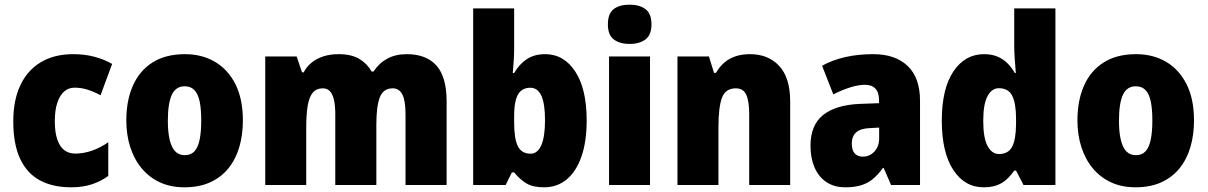

<svg xmlns="http://www.w3.org/2000/svg" viewBox="-20 -796 5195 826"><path d="M286.1 9.8Q207 9.8 151.4 -20.3Q95.7 -50.3 66.4 -113.3Q37.1 -176.3 37.1 -273.9Q37.1 -364.7 67.6 -429.4Q98.1 -494.1 156 -528.6Q213.9 -563 294.9 -563Q343.3 -563 384.8 -552.2Q426.3 -541.5 462.4 -521L412.6 -386.2Q383.3 -401.9 356.2 -410.4Q329.1 -418.9 300.8 -418.9Q275.4 -418.9 256.3 -402.6Q237.3 -386.2 226.6 -354.2Q215.8 -322.3 215.8 -274.4Q215.8 -226.6 226.6 -195.6Q237.3 -164.6 256.8 -149.9Q276.4 -135.3 303.2 -135.3Q339.8 -135.3 376 -147.9Q412.1 -160.6 445.8 -184.1V-39.1Q413.6 -15.6 374.5 -2.9Q335.4 9.8 286.1 9.8Z M1024.9 -277.8Q1024.9 -216.8 1009.8 -164.3Q994.6 -111.8 963.4 -72.8Q932.1 -33.7 884.8 -12Q837.4 9.8 773.4 9.8Q713.9 9.8 667.7 -11.7Q621.6 -33.2 589.4 -72Q557.1 -110.8 540.3 -163.3Q523.4 -215.8 523.4 -277.8Q523.4 -363.8 551.8 -427.7Q580.1 -491.7 636.2 -527.3Q692.4 -563 775.9 -563Q849.1 -563 905.3 -529.8Q961.4 -496.6 993.2 -433.1Q1024.9 -369.6 1024.9 -277.8ZM702.1 -276.9Q702.1 -228.5 709.7 -195.6Q717.3 -162.6 733.2 -145.5Q749 -128.4 774.9 -128.4Q801.3 -128.4 816.7 -145.3Q832 -162.1 838.9 -195.6Q845.7 -229 845.7 -277.8Q845.7 -327.1 838.9 -359.6Q832 -392.1 816.4 -408.4Q800.8 -424.8 774.4 -424.8Q736.3 -424.8 719.2 -388.2Q702.1 -351.6 702.1 -276.9Z M1729.5 -563Q1814 -563 1857.7 -513.9Q1901.4 -464.8 1901.4 -359.9V0H1724.6V-304.2Q1724.6 -363.3 1710.9 -389.6Q1697.3 -416 1669.4 -416Q1628.9 -416 1614 -377.2Q1599.1 -338.4 1599.1 -261.2V0H1422.4V-304.2Q1422.4 -342.8 1416.5 -367.4Q1410.6 -392.1 1398.9 -404.1Q1387.2 -416 1369.1 -416Q1341.3 -416 1325.7 -397.5Q1310.1 -378.9 1303.7 -341.1Q1297.4 -303.2 1297.4 -245.1V0H1121.1V-553.2H1256.3L1279.3 -484.9H1286.6Q1299.3 -509.3 1320.6 -526.6Q1341.8 -543.9 1371.1 -553.5Q1400.4 -563 1436.5 -563Q1491.7 -563 1525.9 -542.5Q1560.1 -522 1578.6 -488.3H1586.9Q1609.9 -523.9 1645.8 -543.5Q1681.6 -563 1729.5 -563Z M2191.9 -759.8V-587.9Q2191.9 -565.4 2190.4 -539.1Q2189 -512.7 2186 -481.9H2191.9Q2214.4 -520.5 2246.6 -541.7Q2278.8 -563 2325.7 -563Q2405.8 -563 2454.8 -488.3Q2503.9 -413.6 2503.9 -277.8Q2503.9 -186.5 2481.4 -122.3Q2459 -58.1 2418 -24.2Q2377 9.8 2320.8 9.8Q2272.9 9.8 2245.1 -6.8Q2217.3 -23.4 2191.9 -54.2H2182.1L2155.3 0H2015.6V-759.8ZM2261.2 -418.5Q2237.3 -418.5 2221.9 -405.8Q2206.5 -393.1 2199.2 -366.2Q2191.9 -339.4 2191.9 -297.4V-268.1Q2191.9 -198.7 2208 -166.7Q2224.1 -134.8 2262.7 -134.8Q2292.5 -134.8 2308.6 -171.1Q2324.7 -207.5 2324.7 -279.8Q2324.7 -349.1 2309.1 -383.8Q2293.5 -418.5 2261.2 -418.5Z M2776.4 -553.2V0H2600.1V-553.2ZM2688.5 -775.9Q2731.4 -775.9 2757.1 -756.6Q2782.7 -737.3 2782.7 -690.9Q2782.7 -645.5 2756.6 -626.2Q2730.5 -606.9 2688.5 -606.9Q2646.5 -606.9 2620.8 -626.2Q2595.2 -645.5 2595.2 -690.9Q2595.2 -737.8 2620.1 -756.8Q2645 -775.9 2688.5 -775.9Z M3206.5 -563Q3285.2 -563 3332.3 -512.2Q3379.4 -461.4 3379.4 -359.9V0H3203.1V-305.2Q3203.1 -359.9 3190.7 -387.9Q3178.2 -416 3145.5 -416Q3101.6 -416 3086.2 -376Q3070.8 -335.9 3070.8 -247.6V0H2894.5V-553.2H3029.8L3051.8 -482.4H3060.1Q3075.2 -508.8 3096.2 -526.9Q3117.2 -544.9 3144.8 -554Q3172.4 -563 3206.5 -563Z M3737.3 -563Q3831.1 -563 3884.5 -512.5Q3938 -461.9 3938 -362.8V0H3813.5L3781.7 -73.2H3778.3Q3757.8 -44.9 3735.6 -26.4Q3713.4 -7.8 3684.8 1Q3656.2 9.8 3616.2 9.8Q3568.4 9.8 3534.9 -12.9Q3501.5 -35.6 3484.1 -75.9Q3466.8 -116.2 3466.8 -168.9Q3466.8 -257.8 3521.2 -301.3Q3575.7 -344.7 3679.7 -349.1L3761.7 -352.1V-363.3Q3761.7 -398.4 3746.1 -414.8Q3730.5 -431.2 3701.7 -431.2Q3673.3 -431.2 3638.7 -420.4Q3604 -409.7 3564.9 -390.1L3516.6 -513.2Q3560.5 -537.6 3615.7 -550.3Q3670.9 -563 3737.3 -563ZM3762.2 -247.1 3725.1 -245.1Q3682.6 -243.7 3663.6 -226.8Q3644.5 -210 3644.5 -178.2Q3644.5 -149.9 3657 -136Q3669.4 -122.1 3691.9 -122.1Q3721.2 -122.1 3741.7 -144Q3762.2 -166 3762.2 -201.2Z M4211.9 9.8Q4129.9 9.8 4080.8 -65.4Q4031.7 -140.6 4031.7 -276.9Q4031.7 -414.1 4081.5 -488.5Q4131.3 -563 4213.4 -563Q4244.6 -563 4268.8 -553.5Q4293 -543.9 4312 -525.9Q4331.1 -507.8 4345.7 -481.9H4350.1Q4347.7 -511.2 4345.5 -543Q4343.3 -574.7 4343.3 -600.1V-759.8H4520.5V0H4383.3L4351.1 -62H4343.3Q4327.6 -39.6 4309.6 -23.4Q4291.5 -7.3 4268.1 1.2Q4244.6 9.8 4211.9 9.8ZM4277.8 -133.3Q4317.4 -133.3 4334 -164.3Q4350.6 -195.3 4351.1 -262.2V-285.6Q4351.1 -351.1 4334.7 -383.8Q4318.4 -416.5 4277.3 -416.5Q4246.6 -416.5 4228.3 -382.1Q4210 -347.7 4210 -276.4Q4210 -202.6 4228.5 -168Q4247.1 -133.3 4277.8 -133.3Z M5116.7 -277.8Q5116.7 -216.8 5101.6 -164.3Q5086.4 -111.8 5055.2 -72.8Q5023.9 -33.7 4976.6 -12Q4929.2 9.8 4865.2 9.8Q4805.7 9.8 4759.5 -11.7Q4713.4 -33.2 4681.2 -72Q4648.9 -110.8 4632.1 -163.3Q4615.2 -215.8 4615.2 -277.8Q4615.2 -363.8 4643.6 -427.7Q4671.9 -491.7 4728 -527.3Q4784.2 -563 4867.7 -563Q4940.9 -563 4997.1 -529.8Q5053.2 -496.6 5085 -433.1Q5116.7 -369.6 5116.7 -277.8ZM4793.9 -276.9Q4793.9 -228.5 4801.5 -195.6Q4809.1 -162.6 4825 -145.5Q4840.8 -128.4 4866.7 -128.4Q4893.1 -128.4 4908.4 -145.3Q4923.8 -162.1 4930.7 -195.6Q4937.5 -229 4937.5 -277.8Q4937.5 -327.1 4930.7 -359.6Q4923.8 -392.1 4908.2 -408.4Q4892.6 -424.8 4866.2 -424.8Q4828.1 -424.8 4811 -388.2Q4793.9 -351.6 4793.9 -276.9Z"/></svg>

Font: Open Sans SemiCondensed ExtraBold
Style: Regular
Weight: 800
Width: 4
Designer: Monotype Design Team
Foundry: Monotype Imaging Inc.
Version: Version 3.000